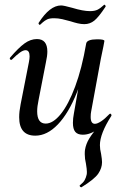

<svg xmlns="http://www.w3.org/2000/svg" viewBox="-20 -560 511 811"><path d="M148 -455Q146 -455 144 -458Q142 -461 143 -463Q190 -537 238 -537Q249 -537 285 -527Q331 -513 360 -513Q380 -513 392 -519Q404 -525 419 -539Q419 -540 421 -540Q423 -540 425 -537Q427 -534 426 -532Q397 -488 378.5 -473Q360 -458 336 -458Q323 -458 308 -461.5Q293 -465 278 -470Q261 -475 243 -479Q225 -483 209 -483Q189 -483 179 -478Q169 -473 161 -466Q153 -459 150 -456ZM61 -65Q61 -89 67 -119L102 -297Q105 -312 105 -322Q105 -348 88 -348Q78 -348 64 -338Q50 -328 31 -309Q29 -307 27 -307Q24 -307 22 -310.5Q20 -314 23 -317Q58 -358 83.5 -376.5Q109 -395 136 -395Q180 -395 180 -342Q180 -324 174 -297L143 -138Q137 -110 137 -90Q137 -38 173 -38Q204 -38 236.5 -78Q269 -118 297.5 -194.5Q326 -271 344 -376L360 -375Q340 -258 305 -170Q270 -82 224.5 -34.5Q179 13 129 13Q61 13 61 -65ZM323 231Q320 231 317.5 227.5Q315 224 318 222Q332 211 337.5 201Q343 191 346 178Q347 174 347 166Q347 155 343 131Q338 111 338 91Q338 79 339 73Q343 48 357 25Q371 2 406 -39L399 -19Q364 9 330 9Q308 9 298 -3Q288 -15 288 -41Q288 -60 292 -80L344 -376Q347 -394 391 -394Q421 -394 421 -387L417 -365Q407 -318 406 -312L365 -89Q363 -80 363 -66Q363 -37 381 -37Q391 -37 407 -47.5Q423 -58 442 -78Q444 -80 445 -80Q448 -80 450 -76.5Q452 -73 450 -70Q402 5 402 53Q402 70 407 90Q411 114 411 125Q411 150 395 173.5Q379 197 324 231Z"/></svg>

Font: Cormorant Garamond SemiBold
Style: Italic
Weight: 600
Italic angle: -10°
Designer: Christian Thalmann (Catharsis Fonts)
Foundry: Catharsis Fonts
Version: Version 4.000